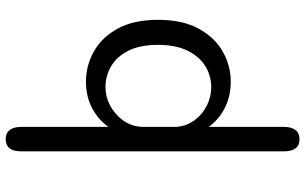

<svg xmlns="http://www.w3.org/2000/svg" viewBox="-214 -588 1048 659"><g transform="rotate(-90 309.5 -258.0)"><path d="M162 246.5Q120 246.5 120 192.5V-708Q120 -762 162 -762Q182.5 -762 193.2 -748.2Q204 -734.5 204 -708V192.5Q204 219 193.2 232.8Q182.5 246.5 162 246.5ZM359 -486.5Q414.5 -486.5 463 -459.2Q511.5 -432 541.5 -377.2Q571.5 -322.5 571.5 -239Q571.5 -156 541.5 -100.5Q511.5 -45 463 -17.2Q414.5 10.5 359 10.5Q305.5 10.5 262.8 -13.2Q220 -37 194.8 -78.8Q169.5 -120.5 169.5 -174.5Q169.5 -183 174 -190.5Q178.5 -198 186 -198Q192 -198 197.5 -191.8Q203 -185.5 204.5 -172Q208 -138.5 228 -112.2Q248 -86 277.8 -71.2Q307.5 -56.5 340 -56.5Q379 -56.5 412 -76.5Q445 -96.5 465.2 -137.2Q485.5 -178 485.5 -239Q485.5 -301.5 465.2 -341.2Q445 -381 412 -400.2Q379 -419.5 340 -419.5Q307.5 -419.5 277.8 -403.8Q248 -388 227.8 -361.2Q207.5 -334.5 204.5 -300Q203.5 -287.5 198.2 -281.8Q193 -276 186 -276Q178.5 -276 174 -282.2Q169.5 -288.5 169.5 -297.5Q169.5 -352.5 194.5 -395Q219.5 -437.5 262.2 -462Q305 -486.5 359 -486.5Z"/></g></svg>

Font: Sono Monospace
Style: Regular
Weight: 400
Designer: Tyler Finck
Foundry: Tyler Finck
Version: Version 2.112